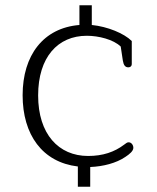

<svg xmlns="http://www.w3.org/2000/svg" viewBox="-20 -653 597 730"><path d="M276 57H323V-18C373 -20 422 -33 456 -56C473 -67 487 -79 487 -91C487 -101 480 -112 469 -112C463 -112 459 -108 452 -103C415 -75 371 -60 315 -60C203 -60 125 -143 125 -290C125 -436 200 -517 310 -517C355 -517 411 -503 439 -476L447 -423C450 -405 456 -397 468 -397C476 -397 481 -402 481 -409V-497C452 -526 389 -552 329 -558V-633H282V-558C145 -547 66 -443 66 -291C66 -141 141 -36 276 -20Z"/></svg>

Font: Maitree Light
Style: Regular
Weight: 300
Designer: CadsonDemak Team
Foundry: CadsonDemak
Version: Version 1.000;PS 001.000;hotconv 1.0.88;makeotf.lib2.5.64775